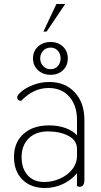

<svg xmlns="http://www.w3.org/2000/svg" viewBox="-20 -930 506 960"><path d="M50 -145Q50 -218 97.5 -260.5Q145 -303 225 -303Q271 -303 307 -290Q343 -277 365 -254V-330Q365 -403 326.5 -446.5Q288 -490 223 -490Q147 -490 86 -426Q66 -426 66 -444Q66 -455 88.5 -473.5Q111 -492 148 -506Q185 -520 227 -520Q306 -520 354 -468Q402 -416 402 -330V-31Q402 4 378 4Q372 4 365 0V-64Q337 -30 295 -10Q253 10 205 10Q134 10 92 -32Q50 -74 50 -145ZM365 -152V-185Q365 -228 322.5 -250.5Q280 -273 220 -273Q159 -273 123.5 -238Q88 -203 88 -144Q88 -87 118.5 -53.5Q149 -20 201 -20Q241 -20 279 -36.5Q317 -53 341 -83Q365 -113 365 -152ZM145 -638Q145 -674 170 -697Q195 -720 233 -720Q271 -720 295 -697Q319 -674 319 -638Q319 -602 295 -579Q271 -556 233 -556Q195 -556 170 -579Q145 -602 145 -638ZM283 -638Q283 -661 269 -676.5Q255 -692 233 -692Q211 -692 196 -676.5Q181 -661 181 -638Q181 -615 196 -599.5Q211 -584 233 -584Q255 -584 269 -599.5Q283 -615 283 -638ZM262 -910H306L213 -772H197Z"/></svg>

Font: Thasadith
Style: Regular
Weight: 400
Designer: Cadson Demak Co.,Ltd.
Foundry: Cadson Demak Co.,Ltd.
Version: Version 1.000; ttfautohint (v1.6)